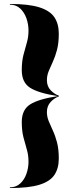

<svg xmlns="http://www.w3.org/2000/svg" viewBox="-20 -800 372 970"><path d="M30 -780Q125 -780 178.8 -763Q232.5 -746 254.8 -712.8Q277 -679.5 277 -630Q277 -582.5 268 -548.2Q259 -514 247 -488.2Q235 -462.5 226 -440.5Q217 -418.5 217 -395Q217 -364 235.8 -344.2Q254.5 -324.5 277 -317V-312.5Q254.5 -305 235.8 -284.8Q217 -264.5 217 -234Q217 -210.5 226 -188.2Q235 -166 247 -140.5Q259 -115 268 -80.8Q277 -46.5 277 1Q277 50.5 254.8 83.8Q232.5 117 178.8 133.5Q125 150 30 150V146.5Q61 146.5 82 127.2Q103 108 113.5 78.2Q124 48.5 124 17Q124 -16 115.5 -44.8Q107 -73.5 98.5 -106.2Q90 -139 90 -184Q90 -245.5 132.2 -272.5Q174.5 -299.5 272.5 -314.5Q174.5 -329.5 132.2 -356.5Q90 -383.5 90 -445Q90 -490 98.5 -522.8Q107 -555.5 115.5 -584.2Q124 -613 124 -646Q124 -677.5 113.5 -707.5Q103 -737.5 82 -757Q61 -776.5 30 -776.5Z"/></svg>

Font: Bodoni* 48pt
Style: Bold
Weight: 700
Version: Version 2.3